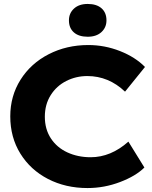

<svg xmlns="http://www.w3.org/2000/svg" viewBox="-20 -942 769 972"><path d="M32 -353Q32 -456 84 -538.5Q136 -621 226.5 -667.5Q317 -714 427 -714Q510 -714 587.5 -683.5Q665 -653 714 -603L613 -478Q530 -557 422 -557Q365 -557 315.5 -532Q266 -507 236.5 -460Q207 -413 207 -351Q207 -288 237.5 -241.5Q268 -195 321 -170.5Q374 -146 439 -146Q541 -146 630 -225L711 -94Q668 -51 588 -20.5Q508 10 423 10Q312 10 223 -36Q134 -82 83 -164.5Q32 -247 32 -353ZM329 -839Q329 -875 354.5 -898.5Q380 -922 424 -922Q469 -922 494 -900Q519 -878 519 -839Q519 -803 493.5 -779.5Q468 -756 424 -756Q379 -756 354 -778Q329 -800 329 -839Z"/></svg>

Font: Lexend Exa HM Xlight
Style: Bold
Weight: 700
Designer: Bonnie Shaver-Troup, Thomas Jockin, Octavio Pardo
Foundry: Lexend
Version: Version 1.091